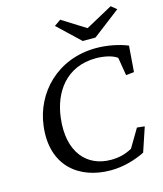

<svg xmlns="http://www.w3.org/2000/svg" viewBox="-133 -1013 952 1121"><g transform="rotate(-15 343.5 -452.0)"><path d="M397 11C475 11 549 -12 605 -40L654 -186L608 -191L542 -80C501 -58 464 -48 413 -48C270 -48 168 -156 193 -361C211 -511 301 -644 481 -644C525 -644 580 -634 608 -612L626 -503L675 -508L687 -665C633 -688 558 -701 498 -701C260 -701 107 -532 84 -341C55 -107 204 11 397 11ZM299 -888 433 -761H510L676 -888L643 -915L480 -826L338 -915Z"/></g></svg>

Font: TPK Tissa Web
Style: Italic
Weight: 400
Italic angle: -7°
Designer: Jacques Le Bailly, Suppakit Chalermlarp | Katatrad Co.,Ltd.
Foundry: Jacques Le Bailly, Cadson Demak Co.,Ltd.
Version: Version 5.000;Glyphs 3.1.2 (3151)